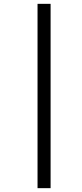

<svg xmlns="http://www.w3.org/2000/svg" viewBox="-20 -889 428 1000"><path d="M175.5 -869H243.5V91H175.5Z"/></svg>

Font: Merriweather 96pt ExtraBold
Style: Italic
Weight: 800
Italic angle: -7.8°
Version: Version 2.101